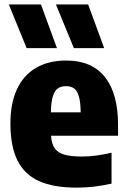

<svg xmlns="http://www.w3.org/2000/svg" viewBox="-20 -828 568 858"><path d="M507.5 -221.5H208Q210.5 -186 224 -166Q237.5 -146 266.5 -137.2Q295.5 -128.5 347 -128.5Q406.5 -128.5 478.5 -145.5V-7.5Q436 2 398.8 6.2Q361.5 10.5 322.5 10.5Q218.5 10.5 153.5 -19.2Q88.5 -49 57.5 -112Q26.5 -175 26.5 -276Q26.5 -365.5 55.5 -428.5Q84.5 -491.5 140.5 -524.5Q196.5 -557.5 276.5 -557.5Q390 -557.5 448.8 -483.8Q507.5 -410 507.5 -270.5ZM207.5 -326H340.5Q340 -371 332.8 -396.5Q325.5 -422 311.5 -432.5Q297.5 -443 275 -443Q252 -443 237.8 -432.5Q223.5 -422 215.8 -396.5Q208 -371 207.5 -326ZM99 -613 19.5 -808H163L234.5 -613ZM310 -613 230 -808H374L445.5 -613Z"/></svg>

Font: Encode Sans Semi Condensed ExBd
Style: Regular
Weight: 800
Width: 4
Designer: Multiple Designers
Foundry: Impallari Type
Version: Version 2.000